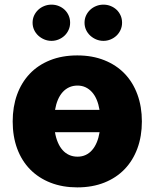

<svg xmlns="http://www.w3.org/2000/svg" viewBox="-20 -789 659 819"><path d="M34.1 -271Q34.1 -333.5 52.7 -385.1Q71.4 -436.8 106.7 -474.1Q142 -511.4 193.4 -532Q244.7 -552.6 309.7 -552.6Q373.9 -552.6 425.1 -532.1Q476.2 -511.7 511.7 -474.8Q547.2 -437.9 566.2 -385.8Q585.2 -333.8 585.2 -271Q585.2 -208.1 566.2 -156.2Q547.2 -104.4 511.7 -67.5Q476.2 -30.5 425.1 -10.1Q373.9 10.3 309.7 10.3Q246.8 10.3 195.8 -9.6Q144.9 -29.5 108.8 -66.1Q72.8 -102.6 53.4 -154.7Q34.1 -206.7 34.1 -271ZM199.6 -769.2Q216.3 -769.2 230.6 -763.3Q245 -757.5 255.9 -747.2Q266.7 -736.9 272.9 -722.8Q279.1 -708.8 279.1 -692.1Q279.1 -675.8 272.7 -661.6Q266.3 -647.4 255.5 -637.1Q244.7 -626.8 230.1 -620.7Q215.6 -614.7 199.6 -614.7Q183.6 -614.7 169 -620.7Q154.5 -626.8 143.3 -637.1Q132.1 -647.4 125.5 -661.6Q119 -675.8 119 -692.1Q119 -708.8 125.5 -722.8Q132.1 -736.9 143.1 -747.2Q154.1 -757.5 168.7 -763.3Q183.2 -769.2 199.6 -769.2ZM421.2 -769.2Q437.9 -769.2 452.2 -763.3Q466.6 -757.5 477.5 -747.2Q488.3 -736.9 494.5 -722.8Q500.7 -708.8 500.7 -692.1Q500.7 -675.8 494.3 -661.6Q487.9 -647.4 477.1 -637.1Q466.3 -626.8 451.7 -620.7Q437.1 -614.7 421.2 -614.7Q405.2 -614.7 390.6 -620.7Q376.1 -626.8 364.9 -637.1Q353.7 -647.4 347.1 -661.6Q340.6 -675.8 340.6 -692.1Q340.6 -708.8 347.1 -722.8Q353.7 -736.9 364.7 -747.2Q375.7 -757.5 390.3 -763.3Q404.8 -769.2 421.2 -769.2ZM310.7 -120.7Q329.9 -120.7 345.5 -128Q361.2 -135.3 373 -149Q384.9 -162.6 392.9 -182Q400.9 -201.3 404.8 -225.1H214.5Q218.4 -201.3 226.6 -182Q234.7 -162.6 246.8 -149Q258.9 -135.3 275 -128Q291.2 -120.7 310.7 -120.7ZM214.8 -320.3H404.5Q400.6 -344.1 392.6 -363.3Q384.6 -382.5 372.5 -396Q360.4 -409.4 345 -416.7Q329.5 -424 310.7 -424Q291.2 -424 275.2 -416.7Q259.2 -409.4 247.2 -396Q235.1 -382.5 226.9 -363.3Q218.8 -344.1 214.8 -320.3Z"/></svg>

Font: Inter P Extra Bold
Style: Regular
Weight: 800
Designer: Rasmus Andersson
Foundry: rsms
Version: Version 3.018;git-588b23468